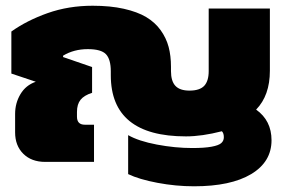

<svg xmlns="http://www.w3.org/2000/svg" viewBox="-20 -570 1010 676"><path d="M663.1 85.9Q599.1 85.9 534.4 73.7Q469.7 61.5 431.2 43V-94.2Q467.8 -73.2 532.2 -61Q596.7 -48.8 657.2 -48.8Q699.7 -48.8 724.9 -53.5Q750 -58.1 759 -66.2Q768.1 -74.2 768.1 -86.9Q768.1 -101.1 761.2 -107.9Q690.9 -89.8 634.8 -89.8Q370.1 -89.8 370.1 -305.2V-318.8Q370.1 -361.3 353 -379.2Q335.9 -397 289.1 -397Q240.2 -397 202.1 -374V-369.1L304.2 -334V-243.2Q276.4 -234.4 263.7 -218.8Q251 -203.1 251 -175.8V-159.2Q251 -130.9 278.8 -130.9H311V0H139.2Q90.8 0 62 -28.6Q33.2 -57.1 33.2 -104V-168.9Q33.2 -207 52 -238.5Q70.8 -270 106 -282.2L20 -311V-459Q74.7 -498 147.9 -523.9Q221.2 -549.8 306.2 -549.8Q368.2 -549.8 416 -539.1Q463.9 -528.3 494.9 -509.8Q525.9 -491.2 545.7 -463.6Q565.4 -436 573.7 -404.8Q582 -373.5 582 -335V-319.8Q582 -284.2 597.7 -267.6Q613.3 -251 647 -251Q683.1 -251 699 -267.8Q714.8 -284.7 714.8 -319.8V-540H930.2V-320.8Q930.2 -233.9 881.8 -184.1Q936 -145.5 936 -76.2Q936 0 864.3 43Q792.5 85.9 663.1 85.9Z"/></svg>

Font: Kanit ExtraBold
Style: Regular
Weight: 800
Designer: Katatrad Team
Foundry: CadsonDemak
Version: Version 1.000;PS 001.000;hotconv 1.0.88;makeotf.lib2.5.64775